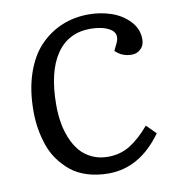

<svg xmlns="http://www.w3.org/2000/svg" viewBox="-82 -787 793 874"><g transform="rotate(-10 315.0 -350.5)"><path d="M488.8 -564.9Q498.5 -586.9 493.7 -602.8Q488.8 -618.7 471.2 -628.9Q453.6 -639.2 430.7 -644Q407.7 -648.9 381.8 -648.9Q278.8 -648.9 223.9 -567.1Q168.9 -485.4 168.9 -333Q168.9 -290.5 175.3 -252.2Q181.6 -213.9 196.3 -178.5Q210.9 -143.1 232.7 -117.4Q254.4 -91.8 287.4 -76.4Q320.3 -61 360.8 -61Q418.5 -61 463.9 -89.4Q509.3 -117.7 554.2 -170.9L597.2 -127.9Q495.6 14.2 350.1 14.2Q296.9 14.2 252.4 0.2Q208 -13.7 177.2 -38.8Q146.5 -64 123.5 -95.9Q100.6 -127.9 87.4 -166.7Q74.2 -205.6 68.1 -244.4Q62 -283.2 62 -324.2Q62 -420.9 87.6 -496.8Q113.3 -572.8 158 -619.6Q202.6 -666.5 260.3 -690.7Q317.9 -714.8 384.8 -714.8Q439 -714.8 488.5 -698.2Q538.1 -681.6 572.5 -645.5Q606.9 -609.4 606.9 -561Q606.9 -532.7 589.4 -516.4Q571.8 -500 547.9 -500Q502.9 -500 472.2 -530.8Z"/></g></svg>

Font: Literata Book Medium
Style: Italic
Weight: 500
Italic angle: -3°
Designer: Latin by Veronika Burian and Jose Scaglione. Greek by Irene Vlachou. Cyrillic by Vera Evstafieva
Foundry: TypeTogether
Version: Version 1.003;PS 001.003;hotconv 1.0.88;makeotf.lib2.5.64775